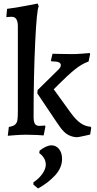

<svg xmlns="http://www.w3.org/2000/svg" viewBox="-20 -762 546 1086"><path d="M81 -135V-613Q81 -666 48 -667H43Q33 -667 26 -666Q19 -665 16 -665L17 -681L20 -712Q69 -718 123 -728.5Q177 -739 193 -742L199 -726Q188 -709 179 -522Q170 -335 170 -101Q170 -73 177.5 -61.5Q185 -50 203 -50Q212 -50 221.5 -51Q231 -52 234 -52L237 -47L227 4Q217 3 188.5 1.5Q160 0 128 0Q100 0 67 2.5Q34 5 24 6L30 -44Q55 -48 65.5 -57.5Q76 -67 78.5 -83Q81 -99 81 -135ZM193 -253 302 -360Q315 -372 319.5 -379Q324 -386 324 -394Q324 -405 311.5 -410Q299 -415 271 -415L268 -420L277 -458Q288 -458 319.5 -457Q351 -456 386 -456Q412 -456 444.5 -458.5Q477 -461 487 -462L490 -457L481 -414Q443 -401 404 -369.5Q365 -338 313 -286Q284 -257 284 -257L380 -124Q410 -83 436.5 -65Q463 -47 493 -45L496 -39L490 -1Q481 1 454.5 7Q428 13 416 14Q397 14 377 6Q358 -1 341 -18Q324 -35 301 -70L191 -234ZM169 282V269Q199 250 219 222Q239 194 239 169Q239 149 228.5 132Q218 115 202 104L204 90Q243 60 271 60Q297 60 314 81Q331 102 331 137Q331 187 291.5 230Q252 273 195 304Z"/></svg>

Font: Alegreya Medium
Style: Regular
Weight: 500
Designer: Juan Pablo del Peral
Foundry: Huerta Tipografica
Version: Version 2.007; ttfautohint (v1.6)